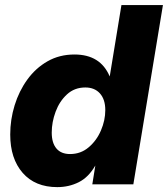

<svg xmlns="http://www.w3.org/2000/svg" viewBox="-20 -748 681 779"><path d="M212.4 11.2Q122.6 11.2 72 -46.6Q21.5 -104.5 21.5 -202.1Q21.5 -262.7 39.3 -320.6Q57.1 -378.4 90.8 -425Q124.5 -471.7 172.9 -499.3Q221.2 -526.9 282.2 -526.9Q387.2 -526.9 424.8 -438.5H425.3L472.7 -727.5H641.1L521 0H354.5L366.7 -75.7H366.2Q339.4 -28.8 299.6 -8.8Q259.8 11.2 212.4 11.2ZM264.2 -123Q307.6 -123 339.8 -150.4Q372.1 -177.7 389.6 -218.8Q407.2 -259.8 407.2 -301.3Q407.2 -344.7 385.5 -368.9Q363.8 -393.1 326.2 -393.1Q282.2 -393.1 251.7 -365Q221.2 -336.9 205.6 -294.7Q189.9 -252.4 189.9 -210Q189.9 -168 209 -145.5Q228 -123 264.2 -123Z"/></svg>

Font: Inter Display ExtraBold
Style: Italic
Weight: 800
Italic angle: -9.39999°
Designer: Rasmus Andersson
Foundry: rsms
Version: Version 4.000;git-a52131595